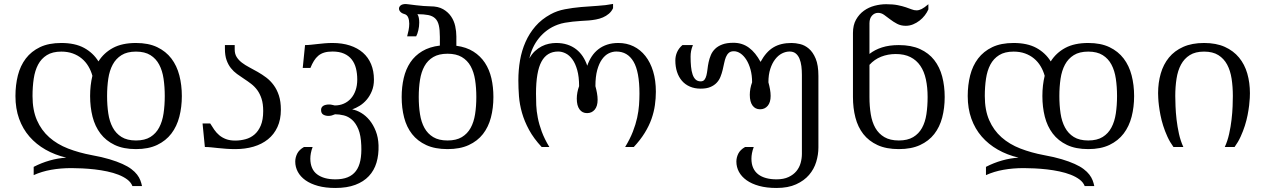

<svg xmlns="http://www.w3.org/2000/svg" viewBox="-20 -748 6444 977"><path d="M145.5 -259.3Q145.5 -187.5 168 -136.2Q190.4 -85 230.7 -49.3Q271 -13.7 326.4 7.8Q381.8 29.3 447.3 41.5Q499 50.8 537.1 62.3Q575.2 73.7 602.8 86.2Q630.4 98.6 648.4 112.3Q666.5 126 677.5 140.4Q688.5 154.8 694.1 169.4Q699.7 184.1 702.6 198.7H653.8Q646.5 179.7 627.7 165.5Q608.9 151.4 582.8 141.1Q556.6 130.9 525.4 124.3Q494.1 117.7 461.9 114Q429.7 110.4 398.9 108.9Q368.2 107.4 343.3 107.4Q288.6 107.4 240.5 116Q192.4 124.5 151.4 143.1V101.1Q190.9 80.6 233.4 68.6Q275.9 56.6 317.4 54.2Q259.3 40.5 211.7 13.4Q164.1 -13.7 129.9 -53Q95.7 -92.3 77.1 -144Q58.6 -195.8 58.6 -259.3Q58.6 -315.4 71 -364.5Q83.5 -413.6 111.3 -450.2Q139.2 -486.8 183.6 -508.1Q228 -529.3 292 -529.3Q361.8 -529.3 408 -504.2Q454.1 -479 481 -435.5Q508.3 -479 554.9 -504.2Q601.6 -529.3 671.9 -529.3Q735.4 -529.3 779.8 -508.1Q824.2 -486.8 852.1 -450.2Q879.9 -413.6 892.6 -364.5Q905.3 -315.4 905.3 -259.3Q905.3 -203.1 892.6 -154.1Q879.9 -105 852.1 -68.4Q824.2 -31.7 779.8 -10.5Q735.4 10.7 671.9 10.7Q607.9 10.7 563.5 -10.5Q519 -31.7 491.2 -68.4Q463.4 -105 450.9 -154.1Q438.5 -203.1 438.5 -259.3Q438.5 -314.5 450.2 -362.3Q442.9 -388.7 429.4 -411.1Q416 -433.6 396 -450.2Q376 -466.8 350.1 -476.1Q324.2 -485.4 292 -485.4Q247.1 -485.4 218.5 -467.5Q189.9 -449.7 173.8 -419.2Q157.7 -388.7 151.6 -347.4Q145.5 -306.2 145.5 -259.3ZM524.9 -259.3Q524.9 -212.4 531 -171.1Q537.1 -129.9 553.5 -99.4Q569.8 -68.8 598.4 -51Q627 -33.2 671.9 -33.2Q716.8 -33.2 745.4 -51Q773.9 -68.8 790 -99.4Q806.2 -129.9 812.3 -171.1Q818.4 -212.4 818.4 -259.3Q818.4 -306.2 812.3 -347.4Q806.2 -388.7 790 -419.2Q773.9 -449.7 745.4 -467.5Q716.8 -485.4 671.9 -485.4Q627 -485.4 598.4 -467.5Q569.8 -449.7 553.5 -419.2Q537.1 -388.7 531 -347.4Q524.9 -306.2 524.9 -259.3Z M1177.2 -32.7Q1203.6 -32.7 1229.2 -39.6Q1254.9 -46.4 1274.9 -63.5Q1294.9 -80.6 1307.1 -109.6Q1319.3 -138.7 1319.3 -183.1Q1319.3 -219.7 1311 -245.4Q1302.7 -271 1289.1 -289.6Q1275.4 -308.1 1257.8 -321.5Q1240.2 -335 1221.9 -346.9Q1203.6 -358.9 1186 -371.6Q1168.5 -384.3 1154.8 -401.6Q1141.1 -418.9 1132.8 -442.4Q1124.5 -465.8 1124.5 -500V-518.6H1174.3V-496.1Q1174.3 -473.6 1184.3 -457.8Q1194.3 -441.9 1210.9 -429.2Q1227.5 -416.5 1248.5 -405.5Q1269.5 -394.5 1291.7 -381.8Q1314 -369.1 1335 -353.3Q1356 -337.4 1372.6 -314.9Q1389.2 -292.5 1399.2 -262Q1409.2 -231.4 1409.2 -189.5Q1409.2 -139.2 1391.8 -101.6Q1374.5 -64 1343.5 -39.1Q1312.5 -14.2 1270 -1.7Q1227.5 10.7 1177.2 10.7Q1151.9 10.7 1130.1 9Q1108.4 7.3 1089.6 5.4Q1070.8 3.4 1054.2 1.7Q1037.6 0 1022.5 0L1010.7 -119.6H1049.8Q1059.6 -103.5 1070.3 -87.9Q1081.1 -72.3 1095.5 -60.1Q1109.9 -47.9 1129.6 -40.3Q1149.4 -32.7 1177.2 -32.7Z M1906.2 -8.8Q1907.7 39.6 1895.8 79.6Q1883.8 119.6 1856.9 148.2Q1830.1 176.8 1787.8 192.6Q1745.6 208.5 1686.5 208.5Q1636.2 208.5 1598.1 198Q1560.1 187.5 1534.4 169.2Q1508.8 150.9 1495.6 126.5Q1482.4 102.1 1482.4 74.2Q1482.4 53.7 1492.2 33.9Q1502 14.2 1526.9 0H1570.8Q1564.5 17.1 1561.8 31.7Q1559.1 46.4 1559.1 59.6Q1559.6 113.8 1593.8 139.2Q1627.9 164.6 1686.5 164.6Q1723.1 164.6 1749 154.1Q1774.9 143.6 1791 122.3Q1807.1 101.1 1813.7 68.6Q1820.3 36.1 1818.4 -8.3Q1816.4 -59.6 1803.5 -90.6Q1790.5 -121.6 1771.5 -138.4Q1752.4 -155.3 1729.5 -160.9Q1706.5 -166.5 1685.1 -166.5Q1676.3 -162.6 1668 -160.4Q1659.7 -158.2 1651.9 -158.2Q1636.2 -158.2 1625 -164.8Q1613.8 -171.4 1613.8 -188.5Q1613.8 -196.3 1617.2 -201.7Q1620.6 -207 1626.2 -210.2Q1631.8 -213.4 1639.2 -214.8Q1646.5 -216.3 1654.3 -216.3Q1662.1 -216.3 1669.4 -214.6Q1676.8 -212.9 1683.6 -211.4Q1708.5 -211.4 1729.2 -220.5Q1750 -229.5 1765.4 -246.6Q1780.8 -263.7 1789.3 -288.1Q1797.9 -312.5 1797.9 -343.3Q1797.9 -374 1791.3 -400.1Q1784.7 -426.3 1769.8 -445.3Q1754.9 -464.4 1730.7 -475.1Q1706.5 -485.8 1671.9 -485.8Q1647.5 -485.8 1629.9 -480.5Q1612.3 -475.1 1599.6 -464.4Q1586.9 -453.6 1577.4 -438.2Q1567.9 -422.9 1559.6 -402.3H1520.5L1532.2 -518.6Q1546.4 -518.6 1562 -520.3Q1577.6 -522 1595.2 -523.9Q1612.8 -525.9 1631.8 -527.6Q1650.9 -529.3 1671.9 -529.3Q1721.2 -529.3 1760.3 -516.6Q1799.3 -503.9 1826.7 -480Q1854 -456.1 1868.4 -421.4Q1882.8 -386.7 1882.8 -342.8Q1882.8 -310.5 1872.3 -284.9Q1861.8 -259.3 1845.7 -240.5Q1829.6 -221.7 1809.8 -209.5Q1790 -197.3 1772 -191.4Q1794.4 -187.5 1817.9 -173.6Q1841.3 -159.7 1860.4 -136.5Q1879.4 -113.3 1892.1 -81.1Q1904.8 -48.8 1906.2 -8.8Z M2023.9 -254.4Q2023.9 -305.7 2034.4 -350.8Q2044.9 -396 2068.1 -430.7Q2091.3 -465.3 2128.4 -487.5Q2165.5 -509.8 2218.3 -516.1V-560.1Q2218.3 -596.7 2212.9 -619.4Q2207.5 -642.1 2194.3 -654.5Q2181.2 -667 2159.2 -671.4Q2137.2 -675.8 2104 -675.8Q2109.4 -667.5 2111.3 -656.5Q2113.3 -645.5 2113.3 -633.3Q2113.3 -613.3 2108.6 -593.8Q2104 -574.2 2097.7 -563H2051.8Q2055.7 -577.1 2059.1 -594.2Q2062.5 -611.3 2062.5 -627.4Q2062.5 -645.5 2056.9 -659.2Q2051.3 -672.9 2037.1 -676.8Q2024.4 -680.2 2017.3 -688Q2010.3 -695.8 2010.3 -704.1Q2010.3 -713.4 2018.8 -720.5Q2027.3 -727.5 2045.4 -727.5Q2048.3 -727.5 2062.7 -725.6Q2077.1 -723.6 2096.2 -721.4Q2115.2 -719.2 2135.5 -717.5Q2155.8 -715.8 2170.4 -715.8Q2209.5 -715.8 2234.9 -701.2Q2260.3 -686.5 2275.4 -664.3Q2290.5 -642.1 2296.4 -615Q2302.2 -587.9 2302.2 -563V-515.1Q2353 -508.3 2388.9 -485.6Q2424.8 -462.9 2447.5 -428.5Q2470.2 -394 2480.5 -349.6Q2490.7 -305.2 2490.7 -254.4Q2490.7 -198.2 2478 -149.9Q2465.3 -101.6 2437.5 -65.9Q2409.7 -30.3 2365.2 -9.8Q2320.8 10.7 2257.3 10.7Q2193.4 10.7 2148.9 -9.8Q2104.5 -30.3 2076.7 -65.9Q2048.8 -101.6 2036.4 -149.9Q2023.9 -198.2 2023.9 -254.4ZM2110.8 -254.4Q2110.8 -207.5 2117.2 -167Q2123.5 -126.5 2139.9 -96.9Q2156.2 -67.4 2184.6 -50.3Q2212.9 -33.2 2257.3 -33.2Q2301.8 -33.2 2330.1 -50.3Q2358.4 -67.4 2374.8 -96.9Q2391.1 -126.5 2397.5 -167Q2403.8 -207.5 2403.8 -254.4Q2403.8 -301.3 2397.5 -341.6Q2391.1 -381.8 2374.8 -411.4Q2358.4 -440.9 2329.8 -457.8Q2301.3 -474.6 2257.3 -474.6Q2213.4 -474.6 2184.8 -457.8Q2156.2 -440.9 2139.9 -411.4Q2123.5 -381.8 2117.2 -341.6Q2110.8 -301.3 2110.8 -254.4Z M3099.6 -706.5Q3091.8 -689.5 3078.1 -678Q3064.5 -666.5 3047.9 -659.4Q3031.2 -652.3 3012.7 -648.9Q2994.1 -645.5 2977.1 -644Q2956.5 -642.6 2935.5 -641.4Q2914.6 -640.1 2894.3 -637.9Q2874 -635.7 2854.7 -632.3Q2835.4 -628.9 2818.4 -622.6Q2788.6 -611.8 2764.4 -594Q2740.2 -576.2 2722.2 -553.7Q2704.1 -531.2 2691.9 -504.9Q2679.7 -478.5 2673.8 -450.7Q2686 -473.1 2702.1 -488Q2718.3 -502.9 2736.3 -512.2Q2754.4 -521.5 2773.4 -525.4Q2792.5 -529.3 2810.1 -529.3Q2841.3 -529.3 2866.7 -521Q2892.1 -512.7 2911.9 -497.3Q2931.6 -481.9 2945.6 -460.7Q2959.5 -439.5 2968.3 -413.6Q2977.1 -439.5 2991 -460.7Q3004.9 -481.9 3024.7 -497.3Q3044.4 -512.7 3069.8 -521Q3095.2 -529.3 3126.5 -529.3Q3168.9 -529.3 3203.9 -512.2Q3238.8 -495.1 3264.2 -462.9Q3289.6 -430.7 3303.5 -384.8Q3317.4 -338.9 3317.4 -281.2Q3317.4 -247.6 3312.5 -212.9Q3307.6 -178.2 3295.2 -142.8Q3282.7 -107.4 3260.7 -71.8Q3238.8 -36.1 3205.1 0H3161.1Q3186 -41 3200.4 -78.1Q3214.8 -115.2 3222.2 -148.9Q3229.5 -182.6 3231.7 -213.1Q3233.9 -243.7 3233.9 -271.5Q3233.9 -383.3 3203.6 -434.6Q3173.3 -485.8 3116.2 -485.8Q3096.7 -485.8 3077.6 -476.6Q3058.6 -467.3 3043.5 -446.3Q3028.3 -425.3 3019 -391.6Q3009.8 -357.9 3009.8 -309.6Q3014.6 -292 3017.8 -274.2Q3021 -256.3 3021 -240.2Q3021 -207.5 3006.1 -189.9Q2991.2 -172.4 2967.3 -172.4Q2942.9 -172.4 2929 -191.4Q2915 -210.4 2915 -246.1Q2915 -261.2 2918 -277.6Q2920.9 -293.9 2926.8 -309.6Q2926.8 -357.9 2917.2 -391.6Q2907.7 -425.3 2892.6 -446Q2877.4 -466.8 2858.4 -476.3Q2839.4 -485.8 2820.3 -485.8Q2763.2 -485.8 2735.4 -434.6Q2707.5 -383.3 2707.5 -271.5Q2707.5 -243.7 2708.7 -213.1Q2710 -182.6 2716.6 -148.9Q2723.1 -115.2 2736.8 -78.1Q2750.5 -41 2775.4 0H2736.3Q2695.8 -43.5 2672.1 -87.2Q2648.4 -130.9 2636.2 -173.8Q2624 -216.8 2620.8 -258.3Q2617.7 -299.8 2617.7 -338.9Q2617.7 -391.6 2626.2 -441.2Q2634.8 -490.7 2654.1 -534.4Q2673.3 -578.1 2704.6 -614.3Q2735.8 -650.4 2781.7 -675.3Q2814.5 -693.4 2854.5 -700.9Q2894.5 -708.5 2936.5 -712.2Q2978.5 -715.8 3020.5 -718.3Q3062.5 -720.7 3099.6 -728Z M3545.4 -334Q3558.1 -334 3564.7 -342.3Q3571.3 -350.6 3574.7 -364.5Q3578.1 -378.4 3580.1 -396Q3582 -413.6 3585.9 -431.9Q3589.8 -450.2 3597.2 -467.8Q3604.5 -485.4 3618.7 -499.3Q3632.8 -513.2 3655.3 -521.7Q3677.7 -530.3 3711.9 -530.3Q3735.4 -530.3 3754.9 -523.9Q3774.4 -517.6 3791.3 -505.1Q3808.1 -492.7 3822.8 -474.6Q3837.4 -456.5 3850.1 -433.1Q3864.3 -459 3880.4 -477.3Q3896.5 -495.6 3915.8 -507.1Q3935.1 -518.6 3957.8 -523.9Q3980.5 -529.3 4008.3 -529.3Q4027.8 -529.3 4051.5 -523.7Q4075.2 -518.1 4095.9 -500.5Q4116.7 -482.9 4130.6 -449.7Q4144.5 -416.5 4144.5 -361.8V2.4Q4144.5 39.1 4133.3 75.9Q4122.1 112.8 4096.9 142.1Q4071.8 171.4 4031 189.9Q3990.2 208.5 3931.2 208.5Q3880.9 208.5 3842.8 198Q3804.7 187.5 3779.1 169.2Q3753.4 150.9 3740.2 126.5Q3727.1 102.1 3727.1 74.2Q3727.1 53.7 3736.8 33.9Q3746.6 14.2 3771.5 0H3815.4Q3809.1 17.1 3806.4 31.7Q3803.7 46.4 3803.7 59.6Q3803.7 86.9 3812.7 106.7Q3821.8 126.5 3838.4 139.2Q3855 151.9 3878.4 158.2Q3901.9 164.6 3931.2 164.6Q3967.8 164.6 3992.7 152.8Q4017.6 141.1 4032.7 122.6Q4047.9 104 4054.2 80.8Q4060.5 57.6 4060.5 34.7V-367.2Q4060.5 -389.6 4057.9 -411.1Q4055.2 -432.6 4048.3 -449.2Q4041.5 -465.8 4029.3 -475.8Q4017.1 -485.8 3998 -485.8Q3978.5 -485.8 3959.2 -476.1Q3939.9 -466.3 3924.6 -446.5Q3909.2 -426.8 3899.7 -397.5Q3890.1 -368.2 3890.1 -329.1Q3895 -311.5 3898.2 -293.7Q3901.4 -275.9 3901.4 -259.8Q3901.4 -227.1 3886.5 -209.5Q3871.6 -191.9 3847.7 -191.9Q3823.2 -191.9 3809.3 -210.9Q3795.4 -230 3795.4 -265.6Q3795.4 -280.8 3798.3 -297.1Q3801.3 -313.5 3807.1 -329.1Q3807.1 -364.7 3799.1 -394Q3791 -423.3 3777.8 -444.1Q3764.6 -464.8 3748 -476.1Q3731.4 -487.3 3713.9 -487.3Q3697.8 -487.3 3688.5 -479Q3679.2 -470.7 3673.8 -457.5Q3668.5 -444.3 3665 -427.2Q3661.6 -410.2 3657.2 -392.1Q3652.8 -374 3646 -356.9Q3639.2 -339.8 3626.7 -326.7Q3614.3 -313.5 3594.7 -305.2Q3575.2 -296.9 3545.4 -296.9Q3514.6 -296.9 3490.5 -307.4Q3466.3 -317.9 3450 -336.9Q3433.6 -356 3425 -382.3Q3416.5 -408.7 3416.5 -440.4Q3416.5 -462.9 3425.5 -483.2Q3434.6 -503.4 3452.6 -518.6H3505.9Q3499 -501.5 3496.6 -488.3Q3494.1 -475.1 3494.1 -459.5Q3494.1 -432.1 3496.3 -409.2Q3498.5 -386.2 3504.2 -369.4Q3509.8 -352.5 3519.8 -343.3Q3529.8 -334 3545.4 -334Z M4320.3 -580.1Q4320.3 -620.1 4335.9 -647.9Q4351.6 -675.8 4376 -693.4Q4400.4 -710.9 4430.4 -718.8Q4460.4 -726.6 4489.3 -726.6Q4524.4 -726.6 4548.3 -721.7Q4572.3 -716.8 4589.6 -710.9Q4606.9 -705.1 4619.4 -700.2Q4631.8 -695.3 4644 -695.3Q4656.2 -695.3 4669.9 -702.1Q4683.6 -709 4704.1 -726.6V-700.2Q4697.3 -684.6 4685.8 -669.7Q4674.3 -654.8 4659.2 -643.1Q4644 -631.3 4626.2 -624Q4608.4 -616.7 4588.9 -616.7Q4564 -616.7 4544.7 -627Q4525.4 -637.2 4509.3 -649.7Q4493.2 -662.1 4478.8 -672.4Q4464.4 -682.6 4448.2 -682.6Q4430.2 -682.6 4417.2 -668.5Q4404.3 -654.3 4404.3 -629.4V-473.6Q4431.6 -495.1 4468.3 -506.8Q4504.9 -518.6 4553.7 -518.6Q4617.2 -518.6 4661.6 -498.3Q4706.1 -478 4733.9 -442.4Q4761.7 -406.7 4774.4 -358.6Q4787.1 -310.5 4787.1 -254.4Q4787.1 -198.2 4774.4 -149.9Q4761.7 -101.6 4733.9 -65.9Q4706.1 -30.3 4661.6 -9.8Q4617.2 10.7 4553.7 10.7Q4489.7 10.7 4445.3 -9.8Q4400.9 -30.3 4373 -65.9Q4345.2 -101.6 4332.8 -149.9Q4320.3 -198.2 4320.3 -254.4ZM4700.2 -254.4Q4700.2 -303.7 4691.4 -344.2Q4682.6 -384.8 4663.1 -413.3Q4643.6 -441.9 4612.8 -457.5Q4582 -473.1 4538.1 -473.1Q4498.5 -473.1 4463.9 -459.5Q4429.2 -445.8 4404.3 -418V-254.4Q4404.3 -207.5 4410.9 -167Q4417.5 -126.5 4434.3 -96.9Q4451.2 -67.4 4480.2 -50.3Q4509.3 -33.2 4553.7 -33.2Q4598.1 -33.2 4626.7 -50.3Q4655.3 -67.4 4671.6 -96.9Q4688 -126.5 4694.1 -167Q4700.2 -207.5 4700.2 -254.4Z M4991.2 -259.3Q4991.2 -187.5 5013.7 -136.2Q5036.1 -85 5076.4 -49.3Q5116.7 -13.7 5172.1 7.8Q5227.5 29.3 5293 41.5Q5344.7 50.8 5382.8 62.3Q5420.9 73.7 5448.5 86.2Q5476.1 98.6 5494.1 112.3Q5512.2 126 5523.2 140.4Q5534.2 154.8 5539.8 169.4Q5545.4 184.1 5548.3 198.7H5499.5Q5492.2 179.7 5473.4 165.5Q5454.6 151.4 5428.5 141.1Q5402.3 130.9 5371.1 124.3Q5339.8 117.7 5307.6 114Q5275.4 110.4 5244.6 108.9Q5213.9 107.4 5189 107.4Q5134.3 107.4 5086.2 116Q5038.1 124.5 4997.1 143.1V101.1Q5036.6 80.6 5079.1 68.6Q5121.6 56.6 5163.1 54.2Q5105 40.5 5057.4 13.4Q5009.8 -13.7 4975.6 -53Q4941.4 -92.3 4922.9 -144Q4904.3 -195.8 4904.3 -259.3Q4904.3 -315.4 4916.7 -364.5Q4929.2 -413.6 4957 -450.2Q4984.9 -486.8 5029.3 -508.1Q5073.7 -529.3 5137.7 -529.3Q5207.5 -529.3 5253.7 -504.2Q5299.8 -479 5326.7 -435.5Q5354 -479 5400.6 -504.2Q5447.3 -529.3 5517.6 -529.3Q5581.1 -529.3 5625.5 -508.1Q5669.9 -486.8 5697.8 -450.2Q5725.6 -413.6 5738.3 -364.5Q5751 -315.4 5751 -259.3Q5751 -203.1 5738.3 -154.1Q5725.6 -105 5697.8 -68.4Q5669.9 -31.7 5625.5 -10.5Q5581.1 10.7 5517.6 10.7Q5453.6 10.7 5409.2 -10.5Q5364.7 -31.7 5336.9 -68.4Q5309.1 -105 5296.6 -154.1Q5284.2 -203.1 5284.2 -259.3Q5284.2 -314.5 5295.9 -362.3Q5288.6 -388.7 5275.1 -411.1Q5261.7 -433.6 5241.7 -450.2Q5221.7 -466.8 5195.8 -476.1Q5169.9 -485.4 5137.7 -485.4Q5092.8 -485.4 5064.2 -467.5Q5035.6 -449.7 5019.5 -419.2Q5003.4 -388.7 4997.3 -347.4Q4991.2 -306.2 4991.2 -259.3ZM5370.6 -259.3Q5370.6 -212.4 5376.7 -171.1Q5382.8 -129.9 5399.2 -99.4Q5415.5 -68.8 5444.1 -51Q5472.7 -33.2 5517.6 -33.2Q5562.5 -33.2 5591.1 -51Q5619.6 -68.8 5635.7 -99.4Q5651.9 -129.9 5658 -171.1Q5664.1 -212.4 5664.1 -259.3Q5664.1 -306.2 5658 -347.4Q5651.9 -388.7 5635.7 -419.2Q5619.6 -449.7 5591.1 -467.5Q5562.5 -485.4 5517.6 -485.4Q5472.7 -485.4 5444.1 -467.5Q5415.5 -449.7 5399.2 -419.2Q5382.8 -388.7 5376.7 -347.4Q5370.6 -306.2 5370.6 -259.3Z M5960.4 -259.3Q5960.4 -238.8 5961.7 -207Q5962.9 -175.3 5967 -139.4Q5971.2 -103.5 5979.2 -67.1Q5987.3 -30.8 6001.5 0H5951.2Q5933.1 -24.9 5920.4 -52.7Q5907.7 -80.6 5898.9 -108.4Q5890.1 -136.2 5885 -162.6Q5879.9 -189 5877.2 -210.9Q5874.5 -232.9 5873.8 -249.5Q5873 -266.1 5873 -273.9Q5873 -327.1 5886.5 -373.8Q5899.9 -420.4 5928.2 -455.1Q5956.5 -489.7 6001 -509.5Q6045.4 -529.3 6106.9 -529.3Q6168.5 -529.3 6212.4 -509.5Q6256.3 -489.7 6284.9 -455.1Q6313.5 -420.4 6326.9 -373.8Q6340.3 -327.1 6340.3 -273.9Q6340.3 -265.6 6339.6 -249.3Q6338.9 -232.9 6336.2 -210.7Q6333.5 -188.5 6328.4 -162.1Q6323.2 -135.7 6314.5 -108.2Q6305.7 -80.6 6293 -52.7Q6280.3 -24.9 6262.2 0H6212.4Q6226.6 -30.8 6234.6 -67.1Q6242.7 -103.5 6246.8 -139.4Q6251 -175.3 6252.2 -207Q6253.4 -238.8 6253.4 -259.3Q6253.4 -306.2 6247.1 -347.4Q6240.7 -388.7 6224.4 -419.2Q6208 -449.7 6179.7 -467.5Q6151.4 -485.4 6106.9 -485.4Q6062.5 -485.4 6034.2 -467.5Q6005.9 -449.7 5989.5 -419.2Q5973.1 -388.7 5966.8 -347.4Q5960.4 -306.2 5960.4 -259.3Z"/></svg>

Font: Arian AMU Serif
Style: Regular
Weight: 400
Designer: Ruben Hakobyan (Tarumian)
Foundry: Ruben Hakobyan (Tarumian)
Version: Version 1.002